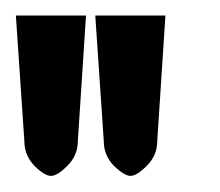

<svg xmlns="http://www.w3.org/2000/svg" viewBox="-20 -626 277 242"><path d="M78.1 -448.2Q78.1 -430.2 64.9 -417Q52.2 -404.3 44.4 -404.3Q36.1 -404.3 23.4 -417Q10.7 -430.2 10.7 -448.2L0 -606.4H88.4ZM178.2 -448.2Q178.2 -430.2 165 -417Q152.3 -404.3 144.5 -404.3Q136.7 -404.3 123.5 -417Q110.8 -430.2 110.8 -448.2L100.1 -606.4H188.5Z"/></svg>

Font: Kadhim
Style: Regular
Weight: 400
Designer: Developer/ Husham Jawad
Version: Version 1.00;December 29, 2020;FontCreator 13.0.0.2683 32-bi